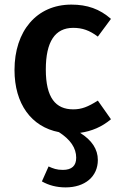

<svg xmlns="http://www.w3.org/2000/svg" viewBox="-20 -564 518 834"><path d="M405 -127C362 -100 335 -89 298 -89C222 -89 179 -139 179 -262C179 -383 219 -443 298 -443C338 -443 369 -432 405 -405L462 -482C413 -525 359 -544 290 -544C139 -544 43 -429 43 -260C43 -113 116 -13 236 10C286 42 311 79 311 121C311 156 292 174 253 174C226 174 211 168 191 159L162 224C192 241 226 250 265 250C349 250 405 203 405 131C405 84 379 45 328 13C378 6 423 -13 462 -46Z"/></svg>

Font: Fira Sans Medium
Style: Regular
Weight: 500
Designer: Carrois Corporate & Edenspiekermann AG
Foundry: Carrois Corporate GbR & Edenspiekermann AG
Version: Version 4.203